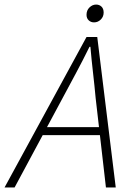

<svg xmlns="http://www.w3.org/2000/svg" viewBox="-64 -821 572 841"><path d="M-44 0 315 -659H362L443 0H400L355 -391Q350 -446 343.5 -502Q337 -558 332 -616H328Q299 -557 270 -503Q241 -449 210 -391L0 0ZM105 -229 115 -264H397L389 -229ZM348 -723Q334 -723 324.5 -732Q315 -741 315 -756Q315 -776 328 -788.5Q341 -801 357 -801Q371 -801 380.5 -792Q390 -783 390 -766Q390 -748 377.5 -735.5Q365 -723 348 -723Z"/></svg>

Font: Source Sans 3 Light
Style: Italic
Weight: 300
Italic angle: -11°
Designer: Paul D. Hunt
Foundry: Adobe
Version: Version 3.046;hotconv 1.0.118;makeotfexe 2.5.65603